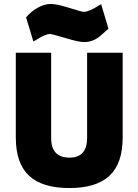

<svg xmlns="http://www.w3.org/2000/svg" viewBox="-20 -939 701 972"><path d="M60 0ZM60 -243V-672H239V-240Q239 -141 332 -141Q377 -141 399 -166.5Q421 -192 421 -240V-672H601V-243Q601 -112 534.5 -49.5Q468 13 331 13Q194 13 127 -49.5Q60 -112 60 -243ZM313 -746 288 -753Q241 -767 234 -767Q210 -767 163 -737L149 -729L112 -851Q135 -879 169.5 -899Q204 -919 237 -919Q268 -919 331 -899Q394 -879 404 -879Q429 -879 477 -909L492 -918L529 -794Q528 -793 490.5 -759.5Q453 -726 406 -726Q378 -726 313 -746Z"/></svg>

Font: Cairo Black
Style: Regular
Weight: 900
Designer: Mohamed Gaber, the designers of Titillium
Foundry: Kief Type Foundry
Version: Version 2.009; ttfautohint (v1.5.33-1714) -l 8 -r 50 -G 200 